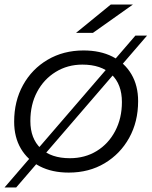

<svg xmlns="http://www.w3.org/2000/svg" viewBox="-20 -751 667 841"><path d="M281 5Q208 5 154.5 -22.5Q101 -50 71.5 -100Q42 -150 42 -218Q42 -308 81 -378.5Q120 -449 189 -489.5Q258 -530 346 -530Q419 -530 472.5 -503Q526 -476 555.5 -426Q585 -376 585 -308Q585 -218 546 -147.5Q507 -77 438.5 -36Q370 5 281 5ZM286 -58Q352 -58 403.5 -89.5Q455 -121 484.5 -177Q514 -233 514 -304Q514 -382 468.5 -425Q423 -468 341 -468Q276 -468 224 -436Q172 -404 142.5 -348.5Q113 -293 113 -221Q113 -144 158.5 -101Q204 -58 286 -58ZM0 70 573 -595H624L51 70ZM313 -607 465 -731H562L387 -607Z"/></svg>

Font: MOST Montserrat
Style: Italic
Weight: 400
Italic angle: -11.3°
Designer: Julieta Ulanovsky
Foundry: Julieta Ulanovsky
Version: Version 8.000;March 11, 2024;FontCreator 15.0.0.2926 64-bit